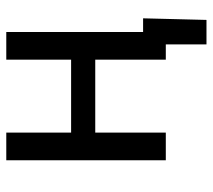

<svg xmlns="http://www.w3.org/2000/svg" viewBox="-52 -478 655 590"><g transform="rotate(-90 275.0 -182.5)"><path d="M434.1 0V125H509.3L514.2 -69.8H472.2V-490.2H387.2V-291H163.1V-490.2H78.1V0H163.1V-216.8H387.2V0Z"/></g></svg>

Font: CodeNewRoman Nerd Font Mono
Style: Regular
Weight: 400
Monospace: yes
Designer: Sam Radian
Foundry: Code New Roman
Version: Version 2.00 November 29, 2014;Nerd Fonts 3.2.1